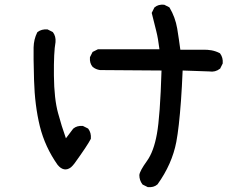

<svg xmlns="http://www.w3.org/2000/svg" viewBox="-20 -725 1040 812"><path d="M604 65.9 584.5 56.2 583 55.2 582 54.2Q569.3 37.1 569.3 15.6V15.1Q571.3 -2.4 601.6 -44.4Q630.4 -84.5 643.6 -158.7Q657.2 -232.9 663.1 -426.8L403.3 -428.7H402.8Q385.3 -431.2 372.1 -441.9L371.6 -442.4Q358.4 -458 360.4 -481.9V-482.9L360.8 -483.9L370.6 -503.4L371.6 -505.4L373.5 -506.3L393.1 -516.1L394 -516.6H395.5H654.3Q651.4 -539.6 648.2 -558.6Q645 -577.6 640.6 -594.7Q631.8 -631.3 622.1 -668.5L621.6 -670.4L622.6 -672.4L632.3 -691.9L632.8 -693.4L633.8 -693.8Q641.6 -700.7 651.6 -703.4Q661.6 -706.1 673.3 -705.1H674.3L675.3 -704.6L694.8 -694.8L696.3 -693.8L697.3 -692.4Q721.2 -652.3 729.5 -604Q736.8 -559.1 742.7 -514.6H835.9Q856.4 -515.6 874.5 -512.2Q892.6 -508.8 908.7 -500.5L910.2 -499.5L911.1 -498.5Q923.8 -481.4 921.9 -457.5V-456.5L921.4 -455.6L911.6 -436L911.1 -434.6L909.7 -434.1Q890.6 -418.9 864.7 -422.9L752.4 -426.8Q749.5 -356 745.4 -299.1Q741.2 -242.2 736.3 -198.7Q731.4 -155.3 725.6 -124.5Q707.5 -30.8 646.5 54.2L646 54.7L645.5 55.2Q637.7 62 627.7 64.7Q617.7 67.4 606 66.4H605ZM223.6 -27.8Q170.4 -103 148.4 -191.4Q137.7 -235.4 131.6 -283.9Q125.5 -332.5 124 -385.7Q121.1 -491.2 122.1 -524.4Q123 -559.1 137.2 -587.4L138.2 -588.9L139.2 -589.8Q156.2 -602.5 180.2 -600.6H181.2L182.1 -600.1L201.7 -590.3L203.1 -589.4L204.1 -588.4Q216.8 -571.3 214.8 -547.4V-546.9Q207 -504.4 208 -405.3Q209 -306.6 225.6 -246.6Q240.2 -191.9 258.8 -140.1L289.1 -180.2L289.6 -180.7L290 -181.2Q305.7 -194.3 329.6 -192.4H330.6L331.5 -191.9L351.1 -182.1L352.5 -181.2L353.5 -180.2Q366.2 -163.1 364.3 -139.2V-138.2L363.8 -137.2Q349.6 -109.4 294.9 -33.7Q291 -28.8 287.4 -24.7Q283.7 -20.5 280.3 -17.6Q265.6 -6.3 251.2 -9Q236.8 -11.7 224.1 -27.3Z"/></svg>

Font: NaikaiFont
Style: SemiBold
Weight: 600
Version: Version 1.89